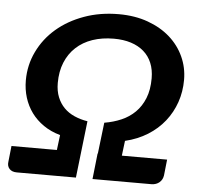

<svg xmlns="http://www.w3.org/2000/svg" viewBox="-49 -705 779 755"><g transform="rotate(5 340.5 -327.5)"><path d="M343.3 0 354.5 -101.6H355.5L370.1 -224.6Q405.8 -230.5 436.8 -243.9Q467.8 -257.3 490.7 -280Q513.7 -302.7 527.1 -335.9Q540.5 -369.1 540.5 -414.6Q540.5 -448.7 529.5 -475.1Q518.6 -501.5 497.6 -519.8Q476.6 -538.1 446.8 -547.6Q417 -557.1 379.4 -557.1Q333 -557.1 295.2 -544.2Q257.3 -531.2 230.5 -506.3Q203.6 -481.4 189 -445.8Q174.3 -410.2 174.3 -364.7Q174.3 -333 184.1 -308.8Q193.8 -284.7 210.9 -267.3Q228 -250 252 -239.5Q275.9 -229 303.7 -224.6L277.8 0H44.4Q25.4 0 15.4 -10.7Q5.4 -21.5 7.8 -38.6L14.6 -101.6H193.8L201.2 -161.1Q164.1 -171.4 135.5 -191.2Q106.9 -210.9 87.6 -237.3Q68.4 -263.7 58.3 -295.9Q48.3 -328.1 48.3 -363.8Q48.3 -424.3 74 -477.5Q99.6 -530.8 145.3 -570.1Q190.9 -609.4 253.7 -632.1Q316.4 -654.8 390.1 -654.8Q454.1 -654.8 505.4 -636.2Q556.6 -617.7 592.8 -585.7Q628.9 -553.7 648.4 -511Q668 -468.3 668 -419.4Q668 -373 653.6 -331.3Q639.2 -289.6 612.1 -255.4Q585 -221.2 545.9 -196.8Q506.8 -172.4 457.5 -160.6L450.2 -101.6H628.9L622.1 -38.6Q619.6 -21.5 607.4 -11Q595.2 -0.5 576.7 0Z"/></g></svg>

Font: Carlito
Style: Bold Italic
Weight: 700
Italic angle: -7°
Designer: Lukasz Dziedzic
Foundry: tyPoland Lukasz Dziedzic
Version: Version 1.104